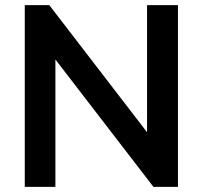

<svg xmlns="http://www.w3.org/2000/svg" viewBox="-20 -732 795 752"><path d="M556 -712H677V0H581L197 -499V0H77V-712H173L556 -214Z"/></svg>

Font: PRinguin Sans
Style: Bold
Weight: 700
Designer: Vernon Adams
Foundry: Vernon Adams
Version: ""